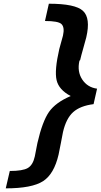

<svg xmlns="http://www.w3.org/2000/svg" viewBox="-20 -780 550 1042"><path d="M415 -454.1 411.1 -450.2Q397.9 -391.6 426.3 -348.6Q454.6 -305.7 506.8 -298.8L487.8 -214.8Q415 -205.6 377 -171.4Q338.9 -137.2 321.8 -63Q319.8 -53.7 310.3 -3.2Q300.8 47.4 297.9 59.1Q273.4 164.6 213.9 203.1Q153.3 242.2 11.2 242.2L33.2 147.9Q103.5 147.9 130.9 131.8Q158.7 115.7 168.9 68.8Q169.9 64 176 32.5Q182.1 1 183.1 -3.9Q210 -121.1 246.1 -172.9Q282.2 -224.1 363.8 -258.8Q299.3 -292.5 287.1 -345.2Q274.9 -397.5 301.8 -514.2Q302.7 -518.6 311.8 -550.5Q320.8 -582.5 321.8 -586.9Q332 -632.3 313 -649.9Q295.4 -666 224.1 -666L245.1 -759.8Q388.7 -759.8 430.2 -721.2Q472.7 -682.1 448.2 -577.1Q445.3 -565.4 432.4 -519.8Q419.4 -474.1 415 -454.1Z"/></svg>

Font: Perun
Style: Bold Italic
Weight: 700
Italic angle: -12°
Foundry: Copyright (c) Stefan Peev, Context Ltd, 2016
Version: Version 001.000